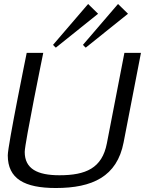

<svg xmlns="http://www.w3.org/2000/svg" viewBox="-20 -934 759 963"><path d="M19 -155C19 -37 103 9 260 9C443 9 567 -48 600 -220L687 -669H604L516 -215C492 -90 410 -55 278 -55C168 -55 104 -87 104 -172C104 -215 197 -669 197 -669H114C114 -669 19 -204 19 -155ZM246 -709C246 -708 260 -695 260 -695L472 -865L422 -914ZM396 -709C396 -708 410 -695 410 -695L622 -865L572 -914Z"/></svg>

Font: KpSans
Style: Italic
Weight: 400
Italic angle: -11°
Version: Version 0.66